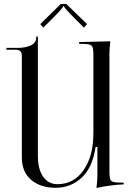

<svg xmlns="http://www.w3.org/2000/svg" viewBox="-20 -929 649 958"><path d="M311 -909 414 -809 399 -791 350 -840Q299 -891 299 -898H295Q295 -890 245 -840L196 -791L181 -809L283 -909ZM597 -18V-9Q528 -6 462 9V1Q466 -26 466 -56V-196H457Q442 -93 387.5 -42.5Q333 8 258 8Q182 8 135.5 -31.5Q89 -71 89 -143V-651Q89 -681 59 -681H12V-690H69Q106 -690 133.5 -702.5Q161 -715 161 -743V-747H169V-662V-152Q169 -84 195.5 -47Q222 -10 267 -10Q348 -10 397 -80Q446 -150 446 -265V-657Q446 -693 437 -701.5Q428 -710 392 -710H375V-719L530 -723V-715Q526 -691 526 -662V-71Q526 -35 535 -26.5Q544 -18 580 -18Z"/></svg>

Font: FoglihtenNo06
Style: Regular
Weight: 500
Designer: gluk (gluksza@wp.pl)
Foundry: gluk (gluksza@wp.pl)
Version: Version 0.76